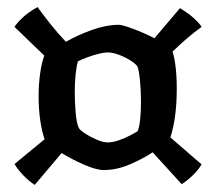

<svg xmlns="http://www.w3.org/2000/svg" viewBox="-20 -560 610 542"><path d="M78 -38Q60 -50 44.5 -66.5Q29 -83 21 -97L106 -167Q98 -189 93.5 -221Q89 -253 89 -288Q89 -320 93 -350.5Q97 -381 105 -403L21 -484Q26 -493 42.5 -509Q59 -525 86 -540Q101 -519 122.5 -492Q144 -465 166 -442Q199 -461 239.5 -475.5Q280 -490 316 -490Q325 -490 356 -478.5Q387 -467 416 -452L488 -537Q513 -522 529 -507Q545 -492 549 -484Q528 -469 506.5 -450.5Q485 -432 467 -414Q472 -401 475.5 -373Q479 -345 479 -310Q479 -228 461 -172L549 -96Q542 -83 526 -67Q510 -51 493 -40L411 -130Q382 -111 345.5 -95.5Q309 -80 273 -80Q252 -80 217.5 -95Q183 -110 154 -128ZM284 -158Q298 -158 315.5 -164Q333 -170 348 -178Q363 -186 369 -190Q374 -204 376 -226.5Q378 -249 378 -273Q378 -305 375 -334Q372 -363 368 -372Q365 -378 351 -387.5Q337 -397 318 -404.5Q299 -412 283 -412Q274 -412 258 -408Q242 -404 226 -398Q210 -392 200 -387Q196 -374 193.5 -350.5Q191 -327 191 -301Q191 -273 193.5 -243Q196 -213 202 -200Q204 -194 219 -184Q234 -174 252.5 -166Q271 -158 284 -158Z"/></svg>

Font: Texturina 72pt ExtraBold
Style: Regular
Weight: 800
Designer: Guillermo Torres Carreño
Foundry: Omnibus-Type
Version: Version 1.002; ttfautohint (v1.8.3)